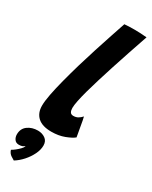

<svg xmlns="http://www.w3.org/2000/svg" viewBox="-281 -769 860 1088"><g transform="rotate(30 149.0 -225.0)"><path d="M269.5 -23.5Q251 -8.5 213.5 5.8Q176 20 129 20Q69.5 20 39.8 -7Q10 -34 10 -82Q10 -111.5 19 -158Q28 -204.5 43 -262Q58 -319.5 76.2 -381.8Q94.5 -444 114.2 -505.2Q134 -566.5 152 -620.5Q170 -674.5 183.5 -714.5Q220 -717 250 -717Q269.5 -717 288.2 -716Q307 -715 329.5 -713Q307.5 -649 287 -588Q266.5 -527 248.2 -470.5Q230 -414 214.8 -364.5Q199.5 -315 188.5 -274.5Q177.5 -234 171.5 -204Q165.5 -174 165.5 -157Q165.5 -140 171.5 -130Q177.5 -120 192.5 -120Q210 -120 223 -127.8Q236 -135.5 246.5 -147.5Q248.5 -141.5 251.8 -123.8Q255 -106 258.8 -84.2Q262.5 -62.5 265.8 -45.2Q269 -28 269.5 -23.5ZM27 267.5Q21.5 265 5.2 254.2Q-11 243.5 -17.5 223Q-7.5 218 6 207.2Q19.5 196.5 30.5 185Q41.5 173.5 43 166.5Q43.5 164.5 43.5 163Q38.5 168.5 29.8 172.2Q21 176 7 176Q-12.5 176 -22.2 162.2Q-32 148.5 -32 130Q-32 92.5 -4.5 72.2Q23 52 61.5 52Q89 52 109.8 66.5Q130.5 81 130.5 110.5Q130.5 138 115.8 168.2Q101 198.5 77.5 224.8Q54 251 27 267.5Z"/></g></svg>

Font: Grandstander Thin
Style: Bold Italic
Weight: 700
Italic angle: -15°
Version: Version 1.200